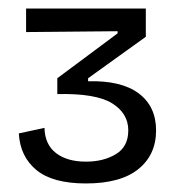

<svg xmlns="http://www.w3.org/2000/svg" viewBox="-20 -691 440 449"><path d="M181 -262Q103 -262 65 -293.5Q27 -325 24 -379L84 -392Q85 -353 111 -333Q137 -313 181 -313Q222 -313 251 -330.5Q280 -348 280 -386Q280 -426 242 -449.5Q204 -473 114 -471V-508L255 -613V-618L41 -616V-671H321V-605L186 -508V-501Q264 -503 304.5 -472.5Q345 -442 345 -386Q345 -329 303.5 -295.5Q262 -262 181 -262Z"/></svg>

Font: Bricolage Grotesque 12pt Light
Style: Regular
Weight: 300
Designer: Mathieu Triay
Foundry: Atelier Triay
Version: Version 1.001; ttfautohint (v1.8.4.7-5d5b);gftools[0.9.33.de